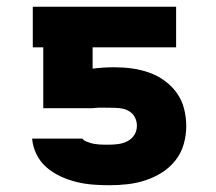

<svg xmlns="http://www.w3.org/2000/svg" viewBox="-20 -540 640 568"><path d="M303 8Q278 8 253.5 6Q229 4 205 -2Q181 -8 158.5 -18.5Q136 -29 117.5 -45Q99 -61 88 -83.5Q77 -106 75 -130H224Q227 -125 234 -122Q241 -119 247.5 -117Q254 -115 261 -114Q268 -113 275 -112.5Q282 -112 289 -112Q296 -112 303 -112Q317 -112 331 -114Q345 -116 357.5 -122.5Q370 -129 377.5 -141Q385 -153 385 -168Q385 -180 380 -191Q375 -202 365 -209Q355 -216 343 -218.5Q331 -221 319 -221Q302 -221 286 -221.5Q270 -222 254 -220H108V-400H77V-520H501V-400H254V-337Q270 -339 286 -340Q302 -341 319 -341Q345 -341 370.5 -337.5Q396 -334 420.5 -325.5Q445 -317 466.5 -301.5Q488 -286 503 -265Q518 -244 524.5 -218.5Q531 -193 531 -167Q531 -140 523.5 -113.5Q516 -87 499 -65.5Q482 -44 459 -29.5Q436 -15 410 -6.5Q384 2 357 5Q330 8 303 8Z"/></svg>

Font: Iosevka Aile Heavy
Style: Regular
Weight: 900
Designer: Belleve Invis
Foundry: Belleve Invis
Version: Version 31.1.0; ttfautohint (v1.8.4)